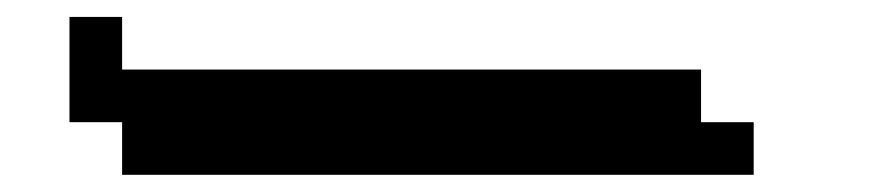

<svg xmlns="http://www.w3.org/2000/svg" viewBox="-20 -567 1040 228"><path d="M62.5 -421.9V-546.9H125V-484.4H812.5V-421.9H875V-359.4H125V-421.9Z"/></svg>

Font: KH Dot Dougenzaka 16
Style: Regular
Weight: 400
Designer: Original version for X68000 by Keitarou Hiraki (http://hp.vector.co.jp/authors/VA000874/) / TrueType conversion by Homem
Version: Version 1.00.20150527